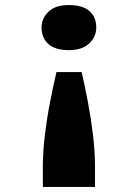

<svg xmlns="http://www.w3.org/2000/svg" viewBox="-20 -561 549 762"><path d="M304 -275Q317 -219 329 -155.5Q341 -92 349 -26.5Q357 39 357 103V181H150V103Q150 41 158 -25Q166 -91 178.5 -155Q191 -219 204 -275ZM253 -541Q307 -541 334.5 -517.5Q362 -494 362 -452Q362 -415 334 -388.5Q306 -362 253 -362Q200 -362 172.5 -386Q145 -410 145 -452Q145 -488 172.5 -514.5Q200 -541 253 -541Z"/></svg>

Font: Lexend Mega
Style: Bold
Weight: 700
Version: Version 1.007